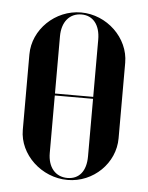

<svg xmlns="http://www.w3.org/2000/svg" viewBox="-43 -541 451 585"><g transform="rotate(5 182.0 -248.0)"><path d="M182 -504C103 -504 36 -439 36 -363V-132C36 -57 105 8 185 8C264 8 329 -56 329 -132V-363C329 -439 261 -504 182 -504ZM184 -498C219 -498 241 -471 241 -426V-251H124V-426C124 -470 147 -498 184 -498ZM241 -245V-69C241 -24 220 2 184 2C147 2 124 -26 124 -69V-245Z"/></g></svg>

Font: Moniqa SemBd Display
Style: Regular
Weight: 600
Designer: Rajesh Rajput
Foundry: Rajesh Rajput
Version: Version 1.000